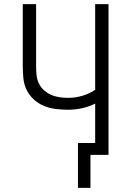

<svg xmlns="http://www.w3.org/2000/svg" viewBox="-20 -755 640 936"><path d="M421 161H360V-58H444V-250Q414 -235 380.5 -227.5Q347 -220 313 -220Q283 -220 253.5 -223.5Q224 -227 196 -238Q168 -249 145.5 -269.5Q123 -290 110 -316.5Q97 -343 94 -373Q91 -403 91 -433V-735H156V-433Q156 -412 158 -390.5Q160 -369 169 -349.5Q178 -330 194 -315.5Q210 -301 229.5 -292.5Q249 -284 270.5 -281Q292 -278 313 -278Q348 -278 381.5 -288Q415 -298 444 -317V-735H509V0H421Z"/></svg>

Font: Iosevka Light Extended
Style: Regular
Weight: 300
Width: 7
Monospace: yes
Designer: Belleve Invis
Foundry: Belleve Invis
Version: Version 32.5.0; ttfautohint (v1.8.4)